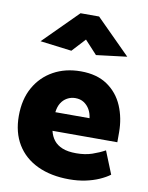

<svg xmlns="http://www.w3.org/2000/svg" viewBox="-87 -833 698 907"><g transform="rotate(10 262.0 -379.0)"><path d="M502 -200V-247Q502 -316 477.5 -373.5Q453 -431 402.5 -465.5Q352 -500 275 -500Q201 -500 144 -468.5Q87 -437 54.5 -379.5Q22 -322 22 -242Q22 -163 56.5 -106Q91 -49 155.5 -18.5Q220 12 308 12Q349 12 385 4.5Q421 -3 450.5 -16Q480 -29 500 -44L456 -153Q429 -138 395.5 -126.5Q362 -115 319 -115Q279 -115 253 -125.5Q227 -136 212 -155Q197 -174 191 -200ZM189 -289Q192 -315 203 -333Q214 -351 232 -361Q250 -371 271 -371Q295 -371 312 -360Q329 -349 339.5 -331Q350 -313 353 -289ZM272 -652 331 -588 478 -606 314 -770H225L62 -607L213 -588Z"/></g></svg>

Font: Catamaran Thin ExtraBold
Style: Regular
Weight: 800
Version: Version 2.000